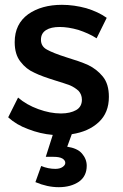

<svg xmlns="http://www.w3.org/2000/svg" viewBox="-20 -557 509 797"><path d="M175 -351C158 -360 150 -374 150 -392C150 -410 157 -423 171 -432C185 -441 204 -445 228 -445C251 -445 277 -441 305 -433C332 -424 358 -413 381 -398L423 -483C399 -500 371 -513 338 -523C305 -532 271 -537 237 -537C181 -537 134 -524 97 -498C60 -471 41 -433 41 -382C41 -348 49 -321 65 -301C81 -280 100 -265 123 -255C145 -244 174 -234 209 -223C236 -215 256 -208 270 -203C284 -197 296 -189 306 -180C315 -170 320 -158 320 -143C320 -124 312 -109 296 -100C280 -91 259 -86 233 -86C203 -86 172 -92 139 -104C106 -116 78 -132 55 -152L14 -70C37 -49 64 -33 97 -21C130 -8 164 0 199 3L170 94H202C218 94 230 96 239 101C247 106 251 112 251 119C251 126 247 131 240 136C233 141 223 144 210 144C190 144 170 140 151 132L127 199C160 213 192 220 224 220C258 220 286 212 308 197C329 182 340 160 340 131C340 112 333 95 320 80C307 65 286 56 259 52L278 0C324 -7 361 -23 390 -50C418 -76 432 -111 432 -155C432 -190 424 -218 407 -239C390 -260 369 -276 346 -287C322 -298 292 -308 256 -319C218 -331 191 -342 175 -351Z"/></svg>

Font: Argentum Sans
Style: Regular
Weight: 400
Designer: Julieta Ulanovsky
Foundry: Julieta Ulanovsky
Version: Version 5.001;March 29, 2019;FontCreator 11.5.0.2425 64-bit